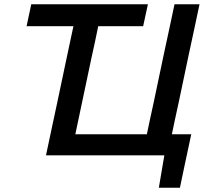

<svg xmlns="http://www.w3.org/2000/svg" viewBox="-20 -733 978 906"><path d="M729.5 153 755.5 0H197Q209.5 -58.5 221 -113Q232.5 -167.5 247 -234.5L294 -457Q303 -499.5 311 -537Q319 -574 326.5 -609.5H105.5L127.5 -713H678L655.5 -609.5H443.5Q436 -574 428.5 -537Q420.5 -499.5 411 -457L368 -253.5Q359 -210 351 -173Q343 -135.5 335.5 -99.5H673Q680.5 -135.5 688.5 -173Q696.5 -210.5 706 -253.5L752.5 -474.5Q767 -542 779 -597.5Q790.5 -653 803.5 -713H921.5Q908.5 -653 897 -597.5Q885 -542 870.5 -474.5L824 -253.5Q814.5 -210.5 806.5 -173Q798.5 -135.5 791 -99.5H882.5Q875.5 -68 868.8 -35.2Q862 -2.5 855 29Q848.5 59.5 842 90.8Q835.5 122 829 153Z"/></svg>

Font: Heraclito Medium
Style: Italic
Weight: 500
Italic angle: -12°
Designer: Kostas Bartsokas (font) & Cristiano Sobral (main changes)
Foundry: Kostas Bartsokas (font) & Cristiano Sobral (main changes)
Version: Version 1.00;July 8, 2020;FontCreator 13.0.0.2655 64-bit